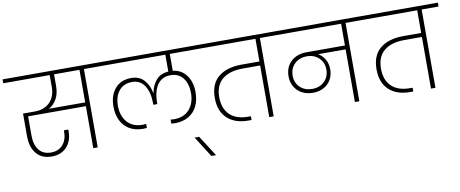

<svg xmlns="http://www.w3.org/2000/svg" viewBox="-111 -1096 4077 1702"><g transform="rotate(-10 1927.0 -245.0)"><path d="M846 -705H694V0H654V-378H134V-204Q134 -123 171 -75Q208 -27 280 -27Q347 -27 386 -71.5Q425 -116 425 -189V-201H464Q465 -196 465 -188Q465 -98 415 -44.5Q365 9 280 9Q190 9 142 -49.5Q94 -108 94 -206V-410H198Q286 -410 336 -461Q386 -512 386 -600V-705H-32V-740H846ZM654 -705H425V-600Q425 -532 398.5 -484Q372 -436 327 -412H654Z M1467 -705V-553Q1545 -544 1589 -483.5Q1633 -423 1633 -331Q1633 -262 1607.5 -208Q1582 -154 1530.5 -123Q1479 -92 1406 -92Q1395 -92 1373 -94V-130Q1395 -128 1403 -128Q1494 -128 1543 -184.5Q1592 -241 1592 -331Q1592 -413 1552.5 -465.5Q1513 -518 1439 -518Q1362 -518 1321.5 -459Q1281 -400 1281 -297V-286H1245V-297Q1245 -398 1206 -458Q1167 -518 1095 -518Q1017 -518 975.5 -466Q934 -414 934 -331Q934 -241 983 -184.5Q1032 -128 1123 -128Q1133 -128 1153 -130V-94Q1131 -92 1120 -92Q1047 -92 996 -123Q945 -154 919.5 -208Q894 -262 894 -331Q894 -432 946.5 -493Q999 -554 1091 -554Q1167 -554 1209 -505.5Q1251 -457 1262 -391H1265Q1276 -454 1315 -501Q1354 -548 1427 -553V-705H782V-740H1744V-705Z M1673 250 1555 64H1596L1715 250Z M2430 -705H2278V0H2238V-465H2079Q1963 -465 1897.5 -411.5Q1832 -358 1832 -251Q1832 -148 1890 -92Q1948 -36 2056 -36H2079V-2H2052Q1930 -2 1861 -67Q1792 -132 1792 -252Q1792 -377 1868 -439Q1944 -501 2077 -501H2238V-705H1680V-740H2430Z M3200 -705H3049V0H3009V-474H2762Q2798 -453 2821 -414Q2844 -375 2844 -324Q2844 -271 2820.5 -230.5Q2797 -190 2755 -167.5Q2713 -145 2659 -145Q2603 -145 2560 -168Q2517 -191 2493 -232Q2469 -273 2469 -325Q2469 -409 2523 -459Q2577 -509 2663 -509H3009V-705H2366V-740H3200ZM2810 -327Q2810 -391 2767.5 -432Q2725 -473 2660 -473Q2592 -473 2549 -432Q2506 -391 2506 -325Q2506 -261 2548.5 -220.5Q2591 -180 2660 -180Q2725 -180 2767.5 -221.5Q2810 -263 2810 -327Z M3886 -705H3734V0H3694V-465H3535Q3419 -465 3353.5 -411.5Q3288 -358 3288 -251Q3288 -148 3346 -92Q3404 -36 3512 -36H3535V-2H3508Q3386 -2 3317 -67Q3248 -132 3248 -252Q3248 -377 3324 -439Q3400 -501 3533 -501H3694V-705H3136V-740H3886Z"/></g></svg>

Font: Fz Poppins ExtLt
Style: Regular
Weight: 200
Designer: Ninad Kale (Devanagari), Jonny Pinhorn (Latin)
Foundry: Indian Type Foundry
Version: Vit hóa bi Vntype.Com & FontZin.Com